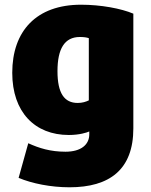

<svg xmlns="http://www.w3.org/2000/svg" viewBox="-20 -575 640 815"><path d="M546 -30C546 145 445 220 275 220C196 220 116 204 59 180L100 33C146 54 194 69 258 69C324 69 359 39 359 -5V-17C348 -12 317 -2 272 -2C128 -2 32 -99 32 -266C32 -443 134 -555 324 -555C408 -555 494 -539 546 -517ZM357 -149V-413C348 -416 337 -418 319 -418C254 -418 224 -368 224 -273C224 -179 253 -138 310 -138C329 -138 345 -143 357 -149Z"/></svg>

Font: Repo Black
Style: Regular
Weight: 900
Designer: Stefan Peev
Foundry: Context Ltd
Version: Version 1.502